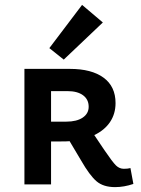

<svg xmlns="http://www.w3.org/2000/svg" viewBox="-20 -755 576 786"><path d="M241 -511 182 -558 316 -735 401 -663ZM526 -2Q488 11 451 11Q403 11 375 -13Q347 -37 312 -98L265 -177Q254 -176 231 -176H189V0H80V-473H266Q355 -473 404 -437Q453 -401 453 -333Q453 -289 430.5 -255.5Q408 -222 366 -202L407 -141Q441 -91 455 -77.5Q469 -64 487 -64Q504 -64 514 -67ZM251 -257Q294 -257 318.5 -273.5Q343 -290 343 -318Q343 -348 320 -365Q297 -382 256 -382H189V-257Z"/></svg>

Font: Ysabeau SC
Style: Bold
Weight: 700
Designer: Christian Thalmann (Catharsis Fonts)
Version: Version 0.003